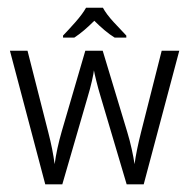

<svg xmlns="http://www.w3.org/2000/svg" viewBox="-20 -481 494 501"><path d="M447.8 -348.6 355 0H310.5L242.7 -228.5Q236.3 -249.5 231.2 -270.3Q226.1 -291 225.1 -297.4Q224.6 -291 220 -270.3Q215.3 -249.5 208.5 -227.1L142.6 0H98.1L5.9 -348.6H51.8L106 -135.7Q111.8 -113.3 116 -92.3Q120.1 -71.3 122.6 -52.7Q127.9 -92.3 141.1 -138.2L202.6 -348.6H248L312 -136.7Q318.8 -114.3 323.7 -92Q328.6 -69.8 331.1 -52.7Q333.5 -70.8 337.9 -92Q342.3 -113.3 348.1 -136.2L401.9 -348.6ZM248.5 -460.9Q257.3 -444.3 276.6 -423.3Q295.9 -402.3 309.6 -388.2V-382.8H279.3Q266.6 -390.6 252.9 -402.1Q239.3 -413.6 226.1 -426.8Q212.9 -413.6 199.7 -402.3Q186.5 -391.1 173.8 -382.8H144.5V-388.2Q158.2 -402.3 176.8 -423.3Q195.3 -444.3 204.6 -460.9Z"/></svg>

Font: NotoSansOldHungarianUI
Style: Regular
Weight: 400
Designer: Monotype Design Team
Foundry: Monotype Imaging Inc.
Version: Version 1001.000; ttfautohint (v1.8.4.7-5d5b)